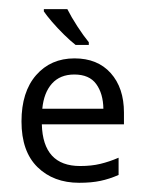

<svg xmlns="http://www.w3.org/2000/svg" viewBox="-20 -394 315 419"><path d="M142.6 -266.6Q192.9 -266.6 221.7 -234.4Q250.5 -202.1 250.5 -148.4V-122.6H71.3Q73.7 -31.7 154.8 -31.7Q179.7 -31.7 199 -36.4Q218.3 -41 238.8 -49.8V-12.2Q218.8 -3.4 199.2 0.7Q179.7 4.9 152.8 4.9Q96.7 4.9 61.8 -29.3Q26.9 -63.5 26.9 -128.9Q26.9 -193.4 58.8 -230Q90.8 -266.6 142.6 -266.6ZM142.1 -231.4Q111.3 -231.4 93.5 -211.7Q75.7 -191.9 72.3 -156.7H205.6Q205.1 -189.9 189.9 -210.7Q174.8 -231.4 142.1 -231.4ZM127 -374Q135.3 -357.4 148.9 -336.4Q162.6 -315.4 173.8 -301.8V-295.9H145Q133.8 -304.7 119.6 -318.6Q105.5 -332.5 93.5 -346.4Q81.5 -360.4 75.7 -369.1V-374Z"/></svg>

Font: NotoSansOldHungarianUI
Style: Regular
Weight: 400
Designer: Monotype Design Team
Foundry: Monotype Imaging Inc.
Version: Version 1001.000; ttfautohint (v1.8.4.7-5d5b)